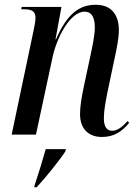

<svg xmlns="http://www.w3.org/2000/svg" viewBox="-20 -565 582 806"><path d="M408 10C460 10 493 -14 522 -49L516 -57C495 -34 474 -16 451 -16C428 -16 416 -34 416 -68C416 -100 423 -137 431 -177L461 -320C470 -360 479 -405 479 -439C479 -495 454 -545 382 -545C311 -545 261 -505 215 -400H213L238 -536H71L69 -526H81C116 -526 129 -516 129 -490C129 -479 126 -461 122 -442L29 0H131L200 -322C217 -404 273 -516 335 -516C373 -516 378 -477 378 -449C378 -413 365 -358 360 -333L333 -207C322 -156 316 -117 316 -86C316 -27 349 10 408 10ZM125 214 124 221H134C172 180 228 111 254 71L257 61H172C158 110 143 160 125 214Z"/></svg>

Font: Noto Serif Display Condensed Medium
Style: Italic
Weight: 500
Width: 3
Italic angle: -12°
Designer: Monotype Design Team
Foundry: Monotype Imaging Inc.
Version: Version 2.009